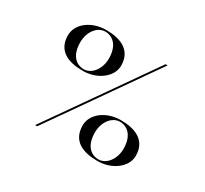

<svg xmlns="http://www.w3.org/2000/svg" viewBox="-109 -657 870 814"><g transform="rotate(30 326.5 -250.0)"><path d="M490 -500 140 0H150L500 -500ZM70 -400C70 -324 127 -300 200 -300C270 -300 330 -345 330 -400C330 -476 270 -500 200 -500C127 -500 70 -455 70 -400ZM130 -400C130 -451 161 -492 200 -492C238 -492 270 -463 270 -400C270 -349 238 -308 200 -308C161 -308 130 -337 130 -400ZM315 -100C315 -24 372 0 445 0C515 0 575 -45 575 -100C575 -176 515 -200 445 -200C372 -200 315 -155 315 -100ZM375 -100C375 -151 406 -192 445 -192C483 -192 515 -163 515 -100C515 -49 483 -8 445 -8C406 -8 375 -37 375 -100Z"/></g></svg>

Font: Italiana
Style: Regular
Weight: 400
Designer: Santiago Orozco
Foundry: Santiago Orozco
Version: Version 1.000;PS 001.001;hotconv 1.0.56